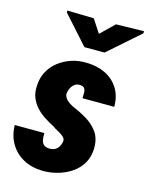

<svg xmlns="http://www.w3.org/2000/svg" viewBox="-121 -826 706 909"><g transform="rotate(15 232.0 -371.5)"><path d="M235.4 -147.5Q238.3 -162.1 225.8 -172.9Q213.4 -183.6 197 -191.9Q180.7 -200.2 172.4 -207Q146.5 -220.2 123.3 -235.6Q100.1 -251 82.5 -270.5Q64.9 -290 55.2 -314.9Q45.4 -339.8 47.4 -371.6Q48.8 -411.6 65.9 -442.9Q83 -474.1 111.1 -495.6Q139.2 -517.1 174.1 -528.3Q209 -539.6 247.1 -538.1Q298.3 -537.6 339.1 -517.8Q379.9 -498 403.3 -460.7Q426.8 -423.3 426.8 -370.6L271 -371.1Q271.5 -384.8 271.5 -398.2Q271.5 -411.6 265.1 -420.2Q258.8 -428.7 240.2 -428.7Q227.1 -428.2 217.3 -421.1Q207.5 -414.1 201.7 -403.1Q195.8 -392.1 193.4 -380.4Q190.9 -370.1 194.1 -361.6Q197.3 -353 203.4 -345.9Q209.5 -338.9 217.5 -333.3Q225.6 -327.6 233.9 -323.2Q273.4 -306.6 308.3 -285.9Q343.3 -265.1 365.2 -233.6Q387.2 -202.1 385.7 -152.3Q383.8 -110.8 365 -80.1Q346.2 -49.3 315.7 -29.3Q285.2 -9.3 248.5 0.7Q211.9 10.7 174.3 9.8Q123 8.8 82.5 -13.2Q42 -35.2 18.6 -74.2Q-4.9 -113.3 -5.9 -165.5L139.2 -165Q138.7 -147 141.1 -132.3Q143.6 -117.7 153.1 -108.9Q162.6 -100.1 183.6 -100.1Q198.7 -100.6 209 -106.4Q219.2 -112.3 225.8 -122.8Q232.4 -133.3 235.4 -147.5ZM224.6 -750.5 267.1 -685.5 333.5 -750 470.2 -752.9V-742.7L315.9 -606.9H217.3L94.7 -743.7L94.2 -753.4Z"/></g></svg>

Font: Roboto Condensed Black
Style: Italic
Weight: 900
Italic angle: -12°
Designer: Christian Robertson
Foundry: Google
Version: Version 3.008; 2023